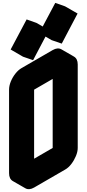

<svg xmlns="http://www.w3.org/2000/svg" viewBox="-20 -1263 603 1334"><path d="M217 -740 433 -865Q467 -885 493.5 -870Q520 -855 520 -815V-235Q520 -209 507.5 -179Q495 -149 475.5 -123.5Q456 -98 433 -85L217 40Q182 60 156 45Q130 30 130 -10V-590Q130 -617 142 -646.5Q154 -676 174 -701.5Q194 -727 217 -740ZM217 -60 433 -185V-765L217 -640ZM140 -869 251 -1078 320 -1054 210 -845ZM339 -984 450 -1193 519 -1169 409 -960ZM433 -765V-185L346 -235V-815ZM433 -185 217 -60 130 -110 346 -235ZM519 -1169 450 -1193 364 -1243 432 -1219ZM450 -1193 339 -984 253 -1034 364 -1243ZM494 -870Q467 -885 433 -865L217 -740Q194 -727 174 -701.5Q154 -676 142 -646.5Q130 -617 130 -590V-10Q130 30 156 45L69 -5Q43 -20 43 -60V-640Q43 -667 55 -696.5Q67 -726 87 -751.5Q107 -777 130 -790L346 -915Q381 -935 407 -920ZM320 -1054 251 -1078 165 -1128 233 -1104ZM251 -1078 140 -869 54 -919 165 -1128Z"/></svg>

Font: Nabla Normal
Style: Regular
Weight: 400
Designer: Arthur Reinders Folmer
Version: Version 1.000